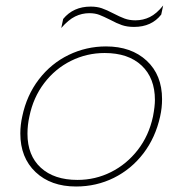

<svg xmlns="http://www.w3.org/2000/svg" viewBox="-20 -664 662 699"><path d="M210 -595Q247 -640 310 -640Q333 -640 350.5 -634Q368 -628 393 -615Q416 -603 433.5 -596.5Q451 -590 473 -590Q501 -590 525.5 -602Q550 -614 574 -644L567 -611Q532 -566 468 -566Q443 -566 424 -572.5Q405 -579 381 -592Q357 -604 341.5 -610Q326 -616 305 -616Q278 -616 253.5 -604Q229 -592 203 -562ZM54 -178Q54 -209 61 -240Q77 -317 121.5 -375Q166 -433 230 -464Q294 -495 366 -495Q458 -495 514 -443Q570 -391 570 -303Q570 -271 563 -240Q546 -163 502 -105.5Q458 -48 394.5 -16.5Q331 15 257 15Q165 15 109.5 -37.5Q54 -90 54 -178ZM537 -240Q544 -277 544 -300Q544 -380 495.5 -425.5Q447 -471 361 -471Q296 -471 238.5 -442.5Q181 -414 141 -361.5Q101 -309 87 -240Q80 -209 80 -177Q80 -98 128.5 -53.5Q177 -9 262 -9Q327 -9 384 -37.5Q441 -66 481.5 -118Q522 -170 537 -240Z"/></svg>

Font: Prompt Thin
Style: Italic
Weight: 250
Italic angle: -12°
Designer: Katatrad Team
Foundry: CadsonDemak
Version: Version 1.001